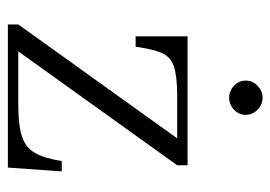

<svg xmlns="http://www.w3.org/2000/svg" viewBox="-122 -580 702 499"><g transform="rotate(90 229.5 -331.0)"><path d="M44 0V-27L340 -440H230Q179 -440 153.5 -431.5Q128 -423 118 -399.5Q108 -376 102 -332H75V-467H410V-440L114 -27H253Q306 -27 335 -36.5Q364 -46 378 -70.5Q392 -95 399 -140H426L416 0ZM234 -575Q217 -575 203.5 -587.5Q190 -600 190 -618Q190 -636 203.5 -649Q217 -662 234 -662Q252 -662 265.5 -649Q279 -636 279 -618Q279 -600 265.5 -587.5Q252 -575 234 -575Z"/></g></svg>

Font: Frank Ruhl Libre Light
Style: Regular
Weight: 300
Designer: Yanek Iontef
Foundry: Fontef
Version: Version 6.003;gftools[0.9.30]